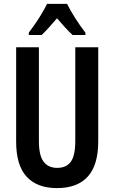

<svg xmlns="http://www.w3.org/2000/svg" viewBox="-20 -957 587 987"><path d="M485 -231Q485 -108 431 -49Q377 10 273 10Q171 10 117 -48.5Q63 -107 63 -229V-714H180V-231Q180 -158 204 -126Q228 -94 274 -94Q321 -94 344 -125.5Q367 -157 367 -232V-714H485ZM325 -937Q341 -904 366.5 -864Q392 -824 419 -789V-777H353Q335 -794 315 -815.5Q295 -837 273 -863Q251 -837 230.5 -814.5Q210 -792 194 -777H128V-789Q144 -810 162.5 -837Q181 -864 196.5 -890.5Q212 -917 222 -937Z"/></svg>

Font: Noto Sans Thai Looped ExtraCondensed SemiBold
Style: Regular
Weight: 600
Width: 2
Designer: Sasikarn Vongin, Ben Mitchell
Foundry: The Fontpad Ltd
Version: Version 1.001; ttfautohint (v1.8.4.7-5d5b)